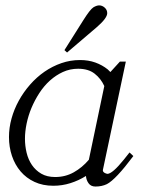

<svg xmlns="http://www.w3.org/2000/svg" viewBox="-20 -681 529 710"><path d="M365.7 -362.8Q353 -390.6 329.8 -408.7Q306.6 -426.8 269 -426.8Q238.8 -426.8 212.6 -414.8Q186.5 -402.8 164.6 -383.1Q142.6 -363.3 125.5 -336.9Q108.4 -310.5 96.4 -282Q84.5 -253.4 78.4 -223.9Q72.3 -194.3 72.3 -168Q72.3 -141.6 78.4 -116.2Q84.5 -90.8 98.1 -70.8Q111.8 -50.8 132.8 -38.6Q153.8 -26.4 184.1 -26.4Q221.7 -26.4 252.9 -43.9Q284.2 -61.5 308.6 -90.3ZM473.1 -104Q407.7 -16.6 375 0Q356.4 8.8 333 8.8Q315.9 8.8 307.4 -3.4Q298.8 -15.6 297.9 -30.3Q270.5 -13.2 240.2 -3.7Q210 5.9 177.2 5.9Q138.2 5.9 107.7 -8.3Q77.1 -22.5 56.2 -47.1Q35.2 -71.8 24.2 -104.5Q13.2 -137.2 13.2 -174.3Q13.2 -208.5 22.7 -242.9Q32.2 -277.3 49.6 -308.8Q66.9 -340.3 91.1 -367.9Q115.2 -395.5 144.5 -415.8Q173.8 -436 207 -447.5Q240.2 -459 275.9 -459Q307.1 -459 332.8 -449.7Q358.4 -440.4 378.4 -424.3L388.2 -414.6L423.3 -453.1H445.3L360.8 -54.2Q359.4 -48.8 362.8 -44.9Q366.2 -41 373 -39.1Q376 -38.1 377 -38.1Q395.5 -38.1 438 -90.8L459 -117.2ZM228 -486.8 218.3 -495.6 287.6 -605.5Q313 -646 325.2 -653.8Q337.4 -661.1 346.7 -661.1Q357.9 -661.1 367.2 -652.8Q376.5 -644.5 376.5 -632.3Q376.5 -613.8 337.4 -580.1Z"/></svg>

Font: Atsinvsda
Style: Italic
Weight: 400
Italic angle: -12°
Designer: Al Webster
Foundry: Al Webster and Michael Everson
Version: Version 2.000